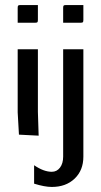

<svg xmlns="http://www.w3.org/2000/svg" viewBox="-20 -535 400 760"><path d="M230 -445V-504Q230 -511 232 -513Q234 -515 241 -515H310V-456Q310 -449 308 -447Q306 -445 299 -445ZM230 -340H310V85Q310 139 275.5 172Q241 205 185 205Q157 205 115 192V119Q153 145 185 145Q205 145 217.5 128.5Q230 112 230 85ZM50 -445V-504Q50 -511 52 -513Q54 -515 61 -515H130V-456Q130 -449 128 -447Q126 -445 119 -445ZM50 -340H130V-92L133 2L55 -2L50 -90Z"/></svg>

Font: Glametrix
Style: Bold
Weight: 700
Designer: gluk
Foundry: gluk
Version: Version 0.40